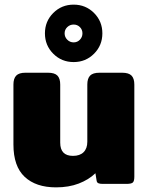

<svg xmlns="http://www.w3.org/2000/svg" viewBox="-20 -794 642 829"><path d="M174 -650Q174 -702 210 -738Q246 -774 298 -774Q350 -774 386 -738Q422 -702 422 -650Q422 -598 386 -562Q350 -526 298 -526Q246 -526 210 -562Q174 -598 174 -650ZM336 -650Q336 -666 325 -677Q314 -688 298 -688Q282 -688 270.5 -677Q259 -666 259 -650Q259 -634 270.5 -622.5Q282 -611 298 -611Q314 -611 325 -622.5Q336 -634 336 -650ZM38 -170V-429Q38 -455 50 -467.5Q62 -480 90 -480H187Q216 -480 228 -467.5Q240 -455 240 -429V-178Q240 -121 295 -121Q325 -121 341 -137Q357 -153 357 -182V-429Q357 -455 369 -467.5Q381 -480 410 -480H507Q536 -480 548 -467.5Q560 -455 560 -429V-31Q560 -12 553.5 -6Q547 0 526 0H423Q411 0 404.5 -3Q398 -6 397 -15L392 -46Q363 -18 320 -1.5Q277 15 222 15Q135 15 86.5 -30.5Q38 -76 38 -170Z"/></svg>

Font: Mitr SemiBold
Style: Regular
Weight: 600
Designer: Thanarat Vachiruckul
Foundry: Cadson Demak
Version: Version 1.003